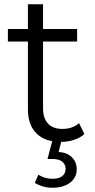

<svg xmlns="http://www.w3.org/2000/svg" viewBox="-20 -661 446 901"><path d="M17 -466V-525H111V-641H182V-525H342V-466H182V-152Q182 -106 205.5 -81Q229 -56 273 -56Q320 -56 351 -83L376 -32Q355 -13 325.5 -4Q296 5 265 5Q191 5 151 -35Q111 -75 111 -148V-466ZM227 220Q202 220 181.5 214Q161 208 143 197L160 159Q175 168 191.5 173Q208 178 226 178Q256 178 272 165.5Q288 153 288 131Q288 111 272.5 98Q257 85 226 85H203L227 -6H270L255 52Q296 55 318 77.5Q340 100 340 133Q340 173 308.5 196.5Q277 220 227 220Z"/></svg>

Font: Modern
Style: Small
Weight: 400
Designer: Julieta Ulanovsky
Foundry: Julieta Ulanovsky
Version: Version 8.000